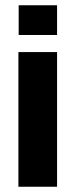

<svg xmlns="http://www.w3.org/2000/svg" viewBox="-20 -710 286 730"><path d="M51 -577H197V-690H51ZM50 0H197V-512H50Z"/></svg>

Font: Decalotype
Style: Bold
Weight: 700
Designer: Alfredo Marco Pradil
Foundry: Alfredo Marco Pradil
Version: Version 1.0